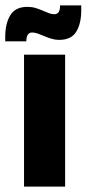

<svg xmlns="http://www.w3.org/2000/svg" viewBox="-38 -695 323 715"><path d="M51.5 0V-491.5H204.5V0ZM182 -546.5Q167.5 -546.5 153.5 -550.8Q139.5 -555 126.8 -560.5Q114 -566 102.8 -570Q91.5 -574 82 -574Q61 -574 60 -543.5V-541H-18.5V-558Q-18.5 -607.5 0.5 -638.5Q19.5 -669.5 64.5 -669.5Q80.5 -669.5 94.5 -665.2Q108.5 -661 121 -655.5Q133.5 -650 144 -646Q154.5 -642 164 -642Q185.5 -642 185.5 -672.5V-675H264.5V-656Q264.5 -607.5 246 -577Q227.5 -546.5 182 -546.5Z"/></svg>

Font: Anek Latin
Style: Bold
Weight: 700
Designer: Yesha Goshar
Foundry: Ek Type
Version: Version 1.003